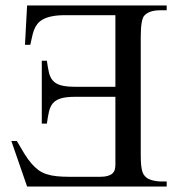

<svg xmlns="http://www.w3.org/2000/svg" viewBox="-20 -682 651 702"><path d="M21.5 -166.5H41.5Q57.1 -139.2 69.8 -118.9Q82.5 -98.6 95 -84.2Q107.4 -69.8 120.4 -60.3Q133.3 -50.8 149.7 -45.4Q166 -40 186.5 -37.8Q207 -35.6 233.9 -35.6H345.7Q362.8 -35.6 373.8 -38.8Q384.8 -42 391.1 -47.9Q397.5 -53.7 399.7 -62Q401.9 -70.3 401.9 -80.1V-328.1H255.9Q222.7 -328.1 203.4 -322.5Q184.1 -316.9 173.8 -304.9Q163.6 -293 159.2 -274.4Q154.8 -255.9 151.4 -230H132.8V-460H151.4Q154.8 -435.1 158.9 -417Q163.1 -398.9 173.3 -387.2Q183.6 -375.5 202.9 -370.1Q222.2 -364.7 255.9 -364.7H401.9V-626.5H218.3Q189 -626.5 169.2 -622.3Q149.4 -618.2 136.5 -610.8Q123.5 -603.5 116 -593.5Q108.4 -583.5 104 -571.3Q99.6 -559.1 96.9 -545.7Q94.2 -532.2 90.8 -518.1H71.3L79.1 -662.1H589.4V-644.5H566.4Q524.9 -644.5 507.3 -624.5Q501.5 -618.2 498 -598.9Q494.6 -579.6 494.6 -547.4V-117.7Q494.6 -95.7 495.8 -81.5Q497.1 -67.4 499.5 -58.1Q502 -48.8 505.6 -43.5Q509.3 -38.1 514.2 -33.7Q519 -29.3 526.4 -26.4Q533.7 -23.4 541.3 -21.7Q548.8 -20 555.7 -19.3Q562.5 -18.6 566.4 -18.6H589.4V0H79.1Z"/></svg>

Font: Doulos SIL Afr
Style: Regular
Weight: 400
Designer: Walt Agee, Victor Gaultney, Peter Martin, Debbi Hosken, Becca Hirsbrunner
Foundry: SIL International
Version: Version 5.000